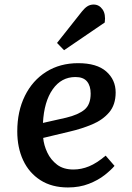

<svg xmlns="http://www.w3.org/2000/svg" viewBox="-20 -811 580 845"><path d="M324 -533Q406 -533 447.5 -496.5Q489 -460 489 -404Q489 -350 460.5 -316.5Q432 -283 385.5 -263.5Q339 -244 287 -232L170 -204Q173 -172 188 -140Q203 -108 231 -86.5Q259 -65 303 -65Q338 -65 372 -79Q406 -93 445 -126L484 -81Q469 -63 440.5 -40.5Q412 -18 371 -2Q330 14 279 14Q208 14 158 -18Q108 -50 82 -105.5Q56 -161 56 -233Q56 -321 89.5 -389Q123 -457 183.5 -495Q244 -533 324 -533ZM379 -399Q379 -433 363 -452.5Q347 -472 312 -472Q250 -472 212 -418Q174 -364 169 -270L271 -293Q325 -306 352 -328.5Q379 -351 379 -399ZM341 -761Q353 -776 365 -783.5Q377 -791 392 -791Q416 -791 431 -770Q446 -749 441 -712L262 -590L231 -622Z"/></svg>

Font: Literata 7pt Medium
Style: Italic
Weight: 500
Italic angle: -2°
Designer: Latin by Veronika Burian and Jose Scaglione. Greek by Irene Vlachou. Cyrillic by Vera Evstafieva
Foundry: TypeTogether
Version: Version 3.002